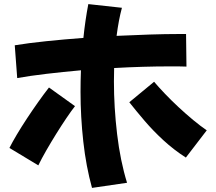

<svg xmlns="http://www.w3.org/2000/svg" viewBox="-20 -852 1055 937"><path d="M429 65Q400 -40 386.5 -161Q373 -282 373 -404Q373 -456 375 -509Q286 -501 205.5 -491.5Q125 -482 64 -471L52 -631Q119 -642 206 -651Q293 -660 387 -667Q396 -754 411 -832L575 -814Q559 -755 549 -677Q633 -681 711 -683.5Q789 -686 850 -686H888L890 -527Q871 -528 850 -528Q829 -528 807 -528Q745 -528 676.5 -526Q608 -524 537 -520Q536 -488 536 -455Q536 -328 551.5 -197.5Q567 -67 600 40ZM887 -83Q828 -121 777.5 -167.5Q727 -214 686 -262Q645 -310 611 -353L732 -453Q754 -427 785 -394.5Q816 -362 851.5 -329Q887 -296 922.5 -266.5Q958 -237 989 -216ZM167 -45 26 -130Q40 -158 62 -195Q84 -232 111 -273Q138 -314 166 -353.5Q194 -393 219 -425L346 -334Q328 -311 304 -275.5Q280 -240 254.5 -199Q229 -158 206 -118Q183 -78 167 -45Z"/></svg>

Font: Mochiy Pop P One
Style: Regular
Weight: 400
Designer: FONTDASU
Foundry: FONTDASU / Google Inc. / Adobe
Version: Version 2.000